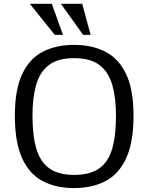

<svg xmlns="http://www.w3.org/2000/svg" viewBox="-20 -958 766 990"><path d="M361.3 11.7Q267.1 11.7 198.7 -24.9Q130.4 -61.5 93.5 -143.3Q56.6 -225.1 56.6 -361.3Q56.6 -494.6 94 -575Q131.3 -655.3 200 -690.9Q268.6 -726.6 361.8 -726.6Q455.6 -726.6 524.4 -690.7Q593.3 -654.8 630.9 -574.7Q668.5 -494.6 668.5 -361.8Q668.5 -227.1 631.8 -145Q595.2 -63 526.6 -25.6Q458 11.7 361.3 11.7ZM362.3 -56.2Q443.4 -56.2 490.5 -88.9Q537.6 -121.6 557.9 -189.2Q578.1 -256.8 578.1 -361.3Q578.1 -453.6 559.1 -520Q540 -586.4 493.2 -622.3Q446.3 -658.2 361.8 -658.2Q278.3 -658.2 231.7 -622.3Q185.1 -586.4 166.3 -520Q147.5 -453.6 147.5 -361.8Q147.5 -258.3 167.7 -190.4Q188 -122.6 234.9 -89.4Q281.7 -56.2 362.3 -56.2ZM262.2 -778.3 133.8 -938.5H247.1L304.7 -778.3ZM408.7 -778.3 293.9 -938.5H403.8L447.3 -778.3Z"/></svg>

Font: Pontano Sans
Style: Regular
Weight: 400
Designer: Vernon Adams
Foundry: Vernon Adams
Version: Version 2.001